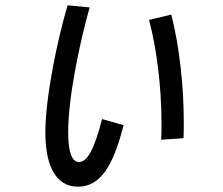

<svg xmlns="http://www.w3.org/2000/svg" viewBox="-20 -682 840 724"><path d="M318 -654 235 -662C196 -532 151 -313 151 -183C151 -58 190 22 274 22C360 22 408 -60 446 -210L365 -233C335 -119 310 -71 277 -71C253 -72 237 -104 237 -183C237 -315 281 -523 318 -654ZM588 -155 672 -161C673 -180 673 -200 673 -221C673 -350 658 -501 626 -627L542 -607C571 -499 589 -353 589 -217C589 -196 589 -176 588 -155Z"/></svg>

Font: Smiley Sans Oblique
Style: Regular
Weight: 400
Italic angle: -8°
Designer: oooooohmygosh, Nagisa Chen, Janine Sui, Heda Shi, Jian Li
Foundry: atelierAnchor
Version: Version 2.0.1